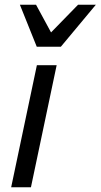

<svg xmlns="http://www.w3.org/2000/svg" viewBox="-20 -786 422 806"><path d="M26.9 0 134.8 -512.2H217.8L109.9 0ZM131.3 -766.1 194.3 -649.9 307.6 -766.1H382.3L235.4 -589.8H134.3L63.5 -766.1Z"/></svg>

Font: Lorenzo Sans
Style: Italic
Weight: 400
Italic angle: -12°
Foundry: Intel Corporation
Version: Version 1.00; ttfautohint (v1.5)